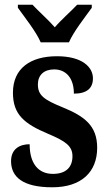

<svg xmlns="http://www.w3.org/2000/svg" viewBox="-20 -786 460 816"><path d="M153 -606H273C292 -651 343 -715 370 -753V-766H308C284 -740 239 -701 213 -670C186 -701 142 -740 118 -766H56V-753C83 -715 134 -651 153 -606ZM202 10C326 10 393 -55 393 -158C393 -252 339 -292 246 -330C167 -362 141 -381 141 -427C141 -467 167 -491 210 -491C260 -491 294 -455 294 -388C349 -388 375 -411 375 -453C375 -501 329 -547 222 -547C110 -547 35 -496 35 -392C35 -299 83 -260 185 -217C258 -186 288 -166 288 -122C288 -78 263 -47 205 -47C142 -47 106 -92 106 -173C65 -173 27 -154 27 -101C27 -34 77 10 202 10Z"/></svg>

Font: Noto Serif Ethiopic Condensed
Style: Bold
Weight: 700
Width: 3
Designer: Monotype Design Team
Foundry: Monotype Imaging Inc.
Version: Version 2.102